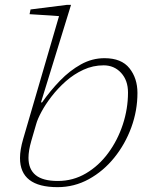

<svg xmlns="http://www.w3.org/2000/svg" viewBox="-20 -762 626 792"><path d="M223.5 -695.5Q214 -696.5 190.5 -698Q167 -699.5 141.8 -701Q116.5 -702.5 102 -703.5L106 -723L256.5 -742H273L149 -339.5H153.5Q187.5 -388 227.8 -429.5Q268 -471 314 -496.5Q360 -522 411 -522Q481 -522 514 -480.5Q547 -439 547 -378.5Q547 -306 521.8 -236.8Q496.5 -167.5 451.5 -111.8Q406.5 -56 346.5 -23Q286.5 10 217.5 10Q62.5 10 62.5 -110Q62.5 -144 75.5 -188.5ZM109 -180.5Q97.5 -140.5 97.5 -111Q97.5 -64 127 -39.8Q156.5 -15.5 218.5 -15.5Q281.5 -15.5 334.5 -46.8Q387.5 -78 426.2 -130.5Q465 -183 486.5 -248Q508 -313 508 -380.5Q508 -430.5 479.5 -461.5Q451 -492.5 407.5 -492.5Q363.5 -492.5 324 -474.2Q284.5 -456 251.5 -426.8Q218.5 -397.5 193 -364.5Q167.5 -331.5 151.2 -301.2Q135 -271 129.5 -251Z"/></svg>

Font: Newsreader Caption ExtraLight
Style: Italic
Weight: 275
Italic angle: -17°
Designer: Hugues Gentile
Foundry: Production Type
Version: Version 1.001